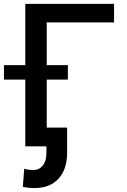

<svg xmlns="http://www.w3.org/2000/svg" viewBox="-49 -747 646 980"><path d="M533.2 -727.1V-632.8H189.5V-414.6H297.4V-340.8H189.5V-95.7H293.5V33.7Q293.5 116.7 249.8 164.8Q206.1 212.9 127.4 212.9Q91.8 212.9 67.4 206.1L74.7 113.8Q90.8 120.6 122.1 120.6Q151.4 120.6 169.7 97.4Q188 74.2 188 33.7V0H80.1V-340.8H-28.8V-414.6H80.1V-727.1Z"/></svg>

Font: Interop Med
Style: Regular
Weight: 500
Designer: Rasmus Andersson, Google, Jang Haemin
Foundry: jhaemin
Version: Version 1.007